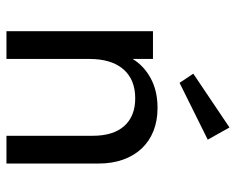

<svg xmlns="http://www.w3.org/2000/svg" viewBox="-90 -660 749 610"><g transform="rotate(90 285.0 -354.5)"><path d="M78.6 0V-465.5H166.8V-400.9Q188.2 -436.4 228 -458.2Q267.7 -480 322.7 -480Q363.2 -480 395.7 -467Q428.2 -454.1 451.1 -429.8Q474.1 -405.5 486.6 -370.7Q499.1 -335.9 499.1 -291.8V0H410.9V-274.1Q410.9 -339.5 379.8 -374.3Q348.6 -409.1 291.8 -409.1Q232.3 -409.1 199.5 -371.4Q166.8 -333.6 166.8 -263.2V0ZM384.5 -708.6 423.2 -639.5 242.7 -550 213.6 -593.6Z"/></g></svg>

Font: Spartan Med
Style: Regular
Weight: 500
Designer: Matt Bailey, Mirko Velimirovic
Foundry: Matt Bailey
Version: Version 1.005